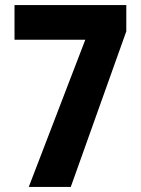

<svg xmlns="http://www.w3.org/2000/svg" viewBox="-20 -734 552 754"><path d="M93 0 315 -578H37V-714H476V-611L258 0Z"/></svg>

Font: Noto Sans Lao Condensed ExtraBold
Style: Regular
Weight: 800
Width: 3
Designer: Monotype Design Team
Foundry: Monotype Imaging Inc.
Version: Version 2.003; ttfautohint (v1.8.4.7-5d5b)